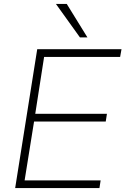

<svg xmlns="http://www.w3.org/2000/svg" viewBox="-20 -955 637 975"><path d="M57 0 169 -705H597L590 -666H204L159 -377H523L517 -338H153L105 -39H491L485 0ZM386 -765 264 -935H319L424 -765Z"/></svg>

Font: Mulish ExtraLight ExtraLight
Style: Italic
Weight: 250
Italic angle: -9°
Version: Version 3.603